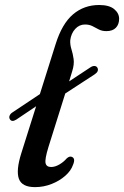

<svg xmlns="http://www.w3.org/2000/svg" viewBox="-20 -738 496 768"><path d="M19 -262Q15.5 -269 18.8 -276.2Q22 -283.5 30 -288.5L139.5 -361.5L202.5 -561.5Q228 -643 272 -680.5Q316 -718 376.5 -718Q417 -718 436.8 -701.5Q456.5 -685 456.5 -663Q456.5 -640.5 443.5 -627Q430.5 -613.5 405.5 -613.5Q388 -613.5 375.2 -620.2Q362.5 -627 349.8 -633.5Q337 -640 320 -640Q297 -640 280.8 -622.2Q264.5 -604.5 261 -577Q260 -559 265.8 -541Q271.5 -523 274.5 -501.5Q277.5 -480 268.5 -452L256.5 -412.5L343 -469.5Q351 -474.5 358.5 -474Q366 -473.5 370 -466.5Q376.5 -452.5 358.5 -440.5L241 -364L173.5 -149Q159 -101.5 162.2 -85.8Q165.5 -70 184.5 -70Q200 -70 217 -79.8Q234 -89.5 247 -104.5Q258 -114.5 267.5 -110.5Q283 -104 272 -78.5Q264 -55 241 -34.8Q218 -14.5 186.2 -2Q154.5 10.5 120 10.5Q67.5 10.5 55.5 -23Q43.5 -56.5 65.5 -126L124.5 -313L45 -259.5Q26.5 -248 19 -262Z"/></svg>

Font: Fraunces 9pt Soft
Style: Italic
Weight: 400
Italic angle: -16°
Version: Version 1.000;[0bf87f6ff]